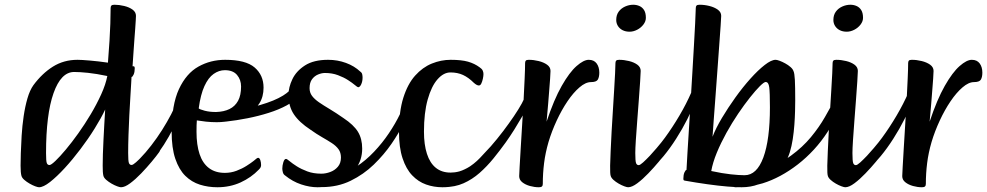

<svg xmlns="http://www.w3.org/2000/svg" viewBox="-20 -776 4159 809"><path d="M144.5 13Q139.5 13 128.3 8.9Q117.1 4.8 104.7 -2.4Q92.2 -9.6 82.4 -18.1Q72.7 -26.5 70.4 -35.1Q66.7 -47.8 66.7 -78.1Q66.7 -96.8 67.7 -130.4Q68.7 -163.9 71.2 -204.7Q73.7 -245.5 79.7 -286.4Q85.7 -327.3 95.7 -361.7Q105.7 -396 120.7 -417Q157.4 -466.7 203 -495.3Q248.7 -524 306.7 -524Q323 -524 358.6 -520.9Q394.2 -517.9 434.8 -512Q439.1 -564.9 441.4 -604.2Q443.7 -643.4 444.9 -676.6Q446.1 -709.7 446.1 -742.1Q446.1 -749.2 449.4 -752.6Q452.8 -756 462.5 -756Q482.4 -756 503.5 -750.8Q524.6 -745.7 538.7 -735.4Q552.9 -725 552.9 -709.2Q552.9 -704.5 552 -690.2Q551.2 -676 549.7 -655.1Q548.2 -634.2 546.2 -608.5Q544.2 -582.8 542.4 -554.2Q540.5 -525.6 538.5 -496.7H542.5Q545.1 -496.7 546.4 -494.9Q547.7 -493.1 547.7 -487.5Q547.7 -472.4 543.1 -462Q538.5 -451.7 534.2 -451.7Q534.2 -448.7 532.8 -426.2Q531.5 -403.7 529.3 -368Q527.1 -332.4 524.9 -290.6Q522.7 -248.8 521.4 -206.9Q520 -165.1 520 -131.3Q520 -97.5 523.2 -89.2Q526.4 -80.9 534.5 -80.9Q540.2 -80.9 553 -92.2Q565.8 -103.4 581.2 -120Q596.6 -136.5 609.7 -152.1Q622.8 -167.6 629.3 -175.4Q632.8 -179.3 634.2 -181Q635.5 -182.7 638.5 -182.7Q642.4 -182.7 648.8 -172.1Q655.2 -161.5 655.2 -150Q655.2 -145 654 -141.3Q652.7 -137.6 649.8 -133.8Q639.3 -119 619.1 -94.7Q598.9 -70.4 575 -45.5Q551 -20.5 528.5 -3.8Q506.1 13 489.8 13Q484.8 13 473.6 8.9Q462.4 4.8 449.9 -2.4Q437.5 -9.6 427.7 -18.1Q418 -26.5 415.7 -35.1Q414 -42 413.3 -52.5Q412.7 -63 412.7 -78.1Q412.7 -97 413.5 -126Q414.4 -155 416.1 -188.3Q417.7 -221.6 419.6 -254.6Q421.5 -287.6 423.2 -314.5Q406.5 -278.9 379.1 -234.9Q351.8 -190.9 318.8 -147.4Q285.9 -103.8 252.5 -67.5Q219.1 -31.3 190.8 -9.1Q162.5 13 144.5 13ZM188.5 -80.6Q195.3 -80.6 213.7 -98.2Q232.2 -115.8 257.4 -145.9Q282.6 -175.9 309.9 -214.2Q337.2 -252.5 362.4 -294.7Q387.5 -336.9 406.4 -378.5Q425.3 -420.1 432.2 -455.7Q385.3 -465.5 350.9 -469.1Q316.6 -472.7 292.5 -472.7Q237 -472.7 205.5 -383.3Q174 -294 174 -130.7Q174 -97.2 177.2 -88.9Q180.4 -80.6 188.5 -80.6Z M570.8 -43.3Q567.1 -39.6 562.1 -44.6Q557.1 -49.6 554.7 -60.3Q552.2 -71 555.2 -83.8Q558.2 -96.6 570.2 -108.6Q593.2 -132 617.4 -163.3Q641.6 -194.5 663.1 -228.5Q684.5 -262.5 701 -294.1Q717.4 -325.6 725.7 -348.8Q729.6 -357 733.6 -348.4Q737.6 -339.8 740.1 -326.4Q742.6 -313 740.5 -305.8Q727.4 -270.8 710 -235.5Q692.5 -200.3 670.8 -166.5Q649.1 -132.6 623.9 -101.6Q598.7 -70.5 570.8 -43.3Z M896 13Q856.9 13 822.1 2Q787.4 -9 760.8 -35.1Q734.2 -61.3 718.7 -106.9Q703.2 -152.5 703.2 -221.1Q703.2 -334.1 734 -400.5Q764.9 -466.8 816.1 -495.4Q867.3 -524 928.5 -524Q1015.5 -524 1053 -491.6Q1090.5 -459.2 1090.5 -406.8Q1090.5 -368.2 1072.9 -340.4Q1055.3 -312.7 1025.8 -295.2Q996.3 -277.7 961.8 -269.4Q927.4 -261.1 893.3 -261.1Q869.7 -261.1 847.7 -263.5Q825.7 -266 809.4 -268.7Q808.7 -262.8 808.3 -247.9Q808 -233 808 -220.8Q808 -165.4 820.9 -126.7Q833.7 -88.1 860.4 -67.9Q887.1 -47.6 927.5 -47.6Q953.2 -47.6 976.6 -56.4Q1000 -65.2 1018.8 -77.2Q1037.6 -89.2 1048.2 -97.6Q1057.6 -105.3 1061.2 -108.2Q1064.8 -111 1067.8 -111Q1073.4 -111 1076.8 -101.5Q1080.1 -91.9 1080.1 -80.4Q1080.1 -76.4 1078.5 -72Q1076.9 -67.6 1070.6 -61.4Q1038.3 -27.7 993.6 -7.3Q948.9 13 896 13ZM817.3 -319.4Q820.7 -315.3 842.4 -309.5Q864.1 -303.8 891 -304.1Q923.5 -305.1 946.9 -316.5Q970.3 -327.9 983.1 -351.2Q995.8 -374.6 995.8 -411.4Q995.8 -439.8 978.9 -460Q962 -480.3 927.3 -480.3Q902.6 -480.3 880.1 -464.5Q857.6 -448.7 841.4 -413.2Q825.1 -377.7 817.3 -319.4Z M932.3 -263.7Q924.9 -262.7 924.5 -272.6Q924 -282.5 929.5 -293.9Q934.9 -305.2 944.3 -306.5Q1015 -316 1076 -333.5Q1137 -351.1 1172.7 -373.3Q1188.2 -383.1 1197.6 -391.9Q1207.1 -400.6 1212.9 -409.7Q1218.7 -418.8 1222.6 -428.6Q1226.4 -437.8 1232.6 -435.8Q1238.7 -433.7 1243.8 -423.9Q1248.8 -414.1 1248.3 -400.1Q1247.8 -386.1 1237.6 -371.2Q1221.2 -349.9 1188.1 -332Q1155 -314 1112.2 -300.5Q1069.4 -286.9 1022.7 -277.7Q976.1 -268.5 932.3 -263.7Z M1317.7 13Q1285 13 1249 1Q1212.9 -11 1181.3 -36.6Q1174.1 -41.1 1171.8 -50.2Q1169.5 -59.3 1169.5 -65.4Q1169.5 -78.2 1173.8 -92.3Q1178.1 -106.4 1185.1 -106.4Q1189.1 -106.4 1200.4 -96.8Q1211.8 -87.2 1230.5 -75.3Q1249.2 -63.4 1274.9 -53.8Q1300.6 -44.2 1334 -44.2Q1352.2 -44.2 1371.3 -51.2Q1390.5 -58.1 1403.5 -73.3Q1416.6 -88.4 1416.6 -112.3Q1416.6 -133.1 1406.3 -147.3Q1396 -161.5 1378 -173.2Q1360 -184.9 1337 -198Q1314 -211.2 1288.2 -229.5Q1240.4 -260.8 1218 -294.7Q1195.6 -328.5 1195.6 -376.3Q1195.6 -408 1212 -442.4Q1228.4 -476.8 1265.2 -500.4Q1301.9 -524 1362.5 -524Q1401.9 -524 1437.4 -511Q1472.9 -498.1 1498.2 -474.2Q1504.7 -469.8 1506.2 -462.8Q1507.7 -455.8 1507.7 -449.4Q1507.7 -433.1 1502 -420.8Q1496.3 -408.4 1489 -408.4Q1486.4 -408.4 1475.4 -417.6Q1464.4 -426.9 1446.6 -438.4Q1428.8 -450 1404.2 -459.2Q1379.7 -468.5 1349.1 -468.5Q1335.7 -468.5 1320.3 -462.2Q1305 -455.9 1294.7 -442Q1284.4 -428 1284.4 -404.5Q1284.4 -385.8 1294.9 -371.8Q1305.4 -357.9 1324 -345Q1342.6 -332.2 1369 -316.5Q1395.4 -300.7 1427.5 -278.3Q1470.1 -250.1 1488.1 -220.9Q1506.1 -191.7 1506.1 -149.8Q1506.1 -100.7 1478.3 -64.1Q1450.5 -27.5 1407.2 -7.2Q1363.9 13 1317.7 13Z M1335.7 12.4Q1325.7 12.4 1331.4 4.6Q1337 -3.1 1350.5 -13.3Q1364 -23.5 1378.8 -32Q1393.6 -40.6 1402.6 -42.2Q1443.2 -48.8 1482.3 -74.3Q1521.3 -99.8 1556 -136.5Q1590.8 -173.1 1618.5 -214.4Q1646.2 -255.6 1665.4 -295.4Q1684.5 -335.1 1692 -365.3Q1695.5 -380.1 1704.7 -378.1Q1713.8 -376.2 1718 -360.9Q1722.1 -345.7 1708.8 -318.3Q1700.6 -296.5 1680.9 -256.3Q1661.1 -216 1629.6 -170.1Q1598 -124.2 1555 -82.5Q1512 -40.9 1457.4 -14.3Q1402.7 12.4 1335.7 12.4Z M1844.1 13Q1808 13 1775.3 1.4Q1742.5 -10.2 1716.9 -37Q1691.2 -63.7 1676.2 -109.1Q1661.1 -154.4 1661.1 -221.1Q1661.1 -306.1 1679.5 -364.3Q1697.9 -422.5 1729.2 -457.4Q1760.5 -492.4 1799.5 -508.2Q1838.4 -524 1878.6 -524Q1924 -524 1951.8 -516.2Q1979.6 -508.3 2000.9 -492.4Q2010.5 -486 2013.8 -478.9Q2017.1 -471.9 2017.1 -464Q2017.1 -455.7 2014.6 -444.2Q2012.1 -432.7 2008.1 -424.3Q2004.2 -415.8 1997.6 -415.8Q1989.3 -415.8 1976.6 -427Q1954.1 -449.5 1930.8 -460.2Q1907.6 -470.8 1878 -470.8Q1848.9 -470.8 1823.4 -441.7Q1797.8 -412.6 1782.1 -356.7Q1766.4 -300.8 1766.4 -221.1Q1766.4 -166.6 1778.9 -128Q1791.3 -89.3 1816.2 -69.1Q1841.1 -48.8 1878.4 -48.8Q1905 -48.8 1927.1 -57.8Q1949.2 -66.8 1966.9 -79.4Q1984.7 -92 1995.6 -101.3Q2005 -109 2007.8 -111.7Q2010.7 -114.4 2013.7 -114.4Q2019.3 -114.4 2022.7 -105.5Q2026 -96.5 2026 -85Q2026 -78.9 2024.4 -74.8Q2022.8 -70.7 2017.5 -64.8Q1987 -31.7 1944.2 -9.4Q1901.3 13 1844.1 13Z M1852.8 12.3 1878.5 -48.8Q1916.6 -48.8 1947 -66.6Q1977.3 -84.3 2002.1 -110.2Q2026.9 -136.1 2048.2 -159.7Q2074.9 -190.2 2099.7 -222.9Q2124.5 -255.6 2144.9 -285.7Q2165.3 -315.8 2178.7 -340.2Q2192 -364.7 2194.6 -377.7Q2203.1 -384.1 2209.1 -380.4Q2215.2 -376.8 2216 -366.3Q2216.8 -355.9 2208.8 -340.7Q2208.4 -338.1 2200.6 -322.6Q2192.7 -307.1 2178.9 -283.1Q2165.2 -259.2 2147.8 -231.3Q2130.4 -203.4 2111.2 -176.4Q2086.5 -142 2059.1 -108.3Q2031.7 -74.6 2000.7 -47.3Q1969.6 -20 1933.2 -3.8Q1896.8 12.3 1852.8 12.3Z M2250.7 13Q2232.1 13 2213 7.7Q2193.8 2.4 2180.7 -8Q2167.6 -18.3 2167.6 -33.8Q2167.6 -41.9 2169.5 -73.3Q2171.3 -104.7 2174 -150.8Q2176.7 -197 2180 -249.2Q2183.4 -301.4 2186.1 -352.3Q2188.8 -403.2 2190.6 -444.8Q2192.5 -486.4 2192.5 -510.1Q2192.5 -517.2 2195.6 -520.6Q2198.8 -524 2208.2 -524Q2228.4 -524 2249.5 -518.8Q2270.6 -513.7 2285.1 -503.4Q2299.6 -493 2299.6 -477.2Q2299.6 -466.3 2297.9 -444.2Q2296.2 -422.1 2294.1 -394.7Q2292.1 -367.4 2289.8 -340.2Q2287.4 -313 2285.6 -292.4Q2283.7 -271.8 2283.1 -263.5Q2314.1 -356.7 2346.8 -414.1Q2379.5 -471.5 2409.4 -497.7Q2439.3 -524 2460.8 -524Q2482.6 -524 2493.9 -508.8Q2505.2 -493.6 2505.2 -470Q2505.2 -451.9 2499.2 -441Q2493.1 -430.1 2470.2 -430.1Q2447.4 -430.1 2421.6 -407.8Q2395.7 -385.6 2371.1 -349.2Q2346.5 -312.8 2325.7 -268Q2304.8 -223.1 2291.3 -178Q2278 -132.3 2272.6 -89.1Q2267.1 -45.8 2267.1 -0.9Q2267.1 6.2 2263.4 9.6Q2259.7 13 2250.7 13Z M2626.5 13Q2621.6 13 2610.4 8.9Q2599.2 4.8 2586.7 -2.4Q2574.2 -9.6 2564.8 -18.1Q2555.5 -26.5 2553.1 -35.1Q2551.5 -40.1 2551.1 -50.3Q2550.8 -60.5 2550.8 -78.1Q2551.5 -101.8 2553 -138.9Q2554.5 -176.1 2557 -220.5Q2559.5 -264.8 2562.4 -310.1Q2565.2 -355.4 2567.7 -396.5Q2570.2 -437.6 2571.7 -467.5Q2573.2 -497.5 2573.2 -510.1Q2573.2 -517.2 2576.4 -520.6Q2579.6 -524 2588.9 -524Q2609.2 -524 2630.3 -518.8Q2651.4 -513.7 2665.5 -503.4Q2679.6 -493 2679.6 -477.2Q2679.6 -466.3 2677.3 -433.4Q2674.9 -400.4 2671.8 -356.4Q2668.6 -312.3 2665 -267.1Q2661.5 -221.9 2659.1 -185.3Q2656.8 -148.8 2656.8 -131.3Q2656.8 -97.5 2660 -88.9Q2663.2 -80.2 2671.3 -80.2Q2677 -80.2 2689.8 -91.8Q2702.6 -103.4 2718 -119.6Q2733.3 -135.9 2746.5 -151.7Q2759.6 -167.6 2766.1 -175.4Q2769.6 -179.3 2771 -181Q2772.3 -182.7 2774.6 -182.7Q2779.2 -182.7 2785.6 -172.1Q2792 -161.5 2792 -150Q2792 -145.7 2790.7 -141.7Q2789.5 -137.6 2786.5 -133.8Q2776.1 -119 2755.9 -94.7Q2735.7 -70.4 2711.7 -45.5Q2687.8 -20.5 2665.3 -3.8Q2642.9 13 2626.5 13ZM2632.7 -642.4Q2616 -642.4 2603.4 -648.8Q2590.8 -655.2 2583.6 -666.6Q2576.5 -678 2576.5 -691.6Q2576.5 -712.9 2586.9 -727Q2597.2 -741 2613.9 -748.5Q2630.6 -756 2648 -756Q2661.9 -756 2674.1 -750.7Q2686.3 -745.5 2693.9 -733.4Q2701.4 -721.4 2701.4 -700.7Q2701.4 -686.1 2691 -672.5Q2680.5 -658.8 2664.6 -650.6Q2648.6 -642.4 2632.7 -642.4Z M2726 -70.3Q2720.3 -67.3 2716 -71.6Q2711.6 -75.9 2710.2 -84.1Q2708.8 -92.4 2710.7 -101.4Q2712.7 -110.5 2718.5 -116.9Q2749.3 -151.5 2781.5 -195.5Q2813.7 -239.5 2842.7 -288.8Q2871.8 -338 2893 -386.9Q2899 -399.2 2903.3 -391.6Q2907.7 -384 2909.5 -369.9Q2911.3 -355.9 2907.8 -346.6Q2896.8 -315 2876.1 -273.9Q2855.4 -232.8 2829.1 -191.7Q2802.9 -150.6 2776 -118.2Q2749.1 -85.7 2726 -70.3Z M3104.5 13Q3082.9 13 3045.4 10Q3008 6.9 2961.3 0.4Q2914.6 -6.1 2864.6 -15Q2862.7 -15.3 2861 -16.6Q2859.4 -17.9 2859.4 -23.5Q2859.4 -39.3 2864 -49.7Q2868.6 -60 2872.6 -60Q2874 -88.4 2876.7 -133.1Q2879.4 -177.9 2882.9 -233.1Q2886.4 -288.3 2890 -348.6Q2893.7 -408.9 2897.2 -468.6Q2900.7 -528.3 2903.8 -581.7Q2907 -635 2909 -676.9Q2911 -718.7 2911.7 -742.1Q2911.7 -749.2 2914.9 -752.6Q2918.1 -756 2928.1 -756Q2948.4 -756 2969.1 -750.8Q2989.8 -745.7 3004.3 -735.4Q3018.8 -725 3018.8 -709.2Q3018.8 -701.4 3016.4 -667.5Q3014.1 -633.6 3010.4 -583.4Q3006.8 -533.3 3002.6 -476.4Q2998.4 -419.6 2994.4 -364.8Q2990.4 -310.1 2987 -266.3Q2983.6 -222.5 2982.3 -199.7Q2996 -235.6 3021.8 -278.9Q3047.6 -322.1 3078.8 -365.6Q3110 -409.1 3142.1 -444.8Q3174.2 -480.5 3202.1 -502.2Q3230 -524 3248.1 -524Q3253.7 -524 3264.9 -519.9Q3276.1 -515.8 3288.6 -508.9Q3301.1 -502.1 3310.8 -493.6Q3320.6 -485.2 3323.6 -475.9Q3327.6 -467.6 3329.2 -439.5Q3330.7 -411.4 3330.7 -353.1Q3330.7 -334.4 3330 -307.4Q3329.3 -280.4 3327.1 -250.1Q3324.9 -219.8 3320.3 -189.7Q3315.6 -159.5 3308 -134.8Q3300.4 -110.2 3289.2 -94Q3264.4 -59.1 3236.1 -35.3Q3207.8 -11.5 3175.6 0.8Q3143.4 13 3104.5 13ZM3117.3 -37.7Q3168.7 -37.7 3196.4 -112.5Q3224.1 -187.4 3224.1 -323.7Q3224.1 -386.2 3221.2 -408.3Q3218.4 -430.5 3206.1 -430.5Q3199.4 -430.5 3181.6 -412.9Q3163.9 -395.3 3140 -365.2Q3116.1 -335.1 3090.2 -296.9Q3064.3 -258.6 3040.9 -216.4Q3017.5 -174.1 3000.3 -132.6Q2983.2 -91 2976.9 -55.4Q3024.5 -45.2 3059.2 -41.5Q3094 -37.7 3117.3 -37.7Z M3079.3 13Q3067.3 13 3076.1 5.3Q3085 -2.5 3106 -14.4Q3127.1 -26.3 3151.9 -39.6Q3176.8 -52.8 3196.8 -62.9Q3264.3 -84.8 3313 -120.3Q3361.7 -155.8 3396.6 -197.9Q3431.5 -240 3455.9 -282.8Q3480.4 -325.5 3499.4 -362Q3505.7 -373.6 3509.9 -371.3Q3514.1 -368.9 3516.1 -357.9Q3518.1 -346.9 3516.9 -332.2Q3515.7 -317.4 3510.5 -304.2Q3492.6 -259.7 3466.8 -219.9Q3441 -180.1 3409.3 -145.6Q3377.5 -111.1 3341.7 -83.3Q3305.8 -55.5 3268.3 -35.3Q3230.7 -15.1 3193.6 -3.6Q3170.7 3.3 3142.1 8.1Q3113.6 13 3079.3 13Z M3541.5 13Q3536.6 13 3525.4 8.9Q3514.2 4.8 3501.7 -2.4Q3489.2 -9.6 3479.8 -18.1Q3470.5 -26.5 3468.1 -35.1Q3466.5 -40.1 3466.1 -50.3Q3465.8 -60.5 3465.8 -78.1Q3466.5 -101.8 3468 -138.9Q3469.5 -176.1 3472 -220.5Q3474.5 -264.8 3477.4 -310.1Q3480.2 -355.4 3482.7 -396.5Q3485.2 -437.6 3486.7 -467.5Q3488.2 -497.5 3488.2 -510.1Q3488.2 -517.2 3491.4 -520.6Q3494.6 -524 3503.9 -524Q3524.2 -524 3545.3 -518.8Q3566.4 -513.7 3580.5 -503.4Q3594.6 -493 3594.6 -477.2Q3594.6 -466.3 3592.3 -433.4Q3589.9 -400.4 3586.8 -356.4Q3583.6 -312.3 3580 -267.1Q3576.5 -221.9 3574.1 -185.3Q3571.8 -148.8 3571.8 -131.3Q3571.8 -97.5 3575 -88.9Q3578.2 -80.2 3586.3 -80.2Q3592 -80.2 3604.8 -91.8Q3617.6 -103.4 3633 -119.6Q3648.3 -135.9 3661.5 -151.7Q3674.6 -167.6 3681.1 -175.4Q3684.6 -179.3 3686 -181Q3687.3 -182.7 3689.6 -182.7Q3694.2 -182.7 3700.6 -172.1Q3707 -161.5 3707 -150Q3707 -145.7 3705.7 -141.7Q3704.5 -137.6 3701.5 -133.8Q3691.1 -119 3670.9 -94.7Q3650.7 -70.4 3626.7 -45.5Q3602.8 -20.5 3580.3 -3.8Q3557.9 13 3541.5 13ZM3547.7 -642.4Q3531 -642.4 3518.4 -648.8Q3505.8 -655.2 3498.6 -666.6Q3491.5 -678 3491.5 -691.6Q3491.5 -712.9 3501.9 -727Q3512.2 -741 3528.9 -748.5Q3545.6 -756 3563 -756Q3576.9 -756 3589.1 -750.7Q3601.3 -745.5 3608.9 -733.4Q3616.4 -721.4 3616.4 -700.7Q3616.4 -686.1 3606 -672.5Q3595.5 -658.8 3579.6 -650.6Q3563.6 -642.4 3547.7 -642.4Z M3641 -70.3Q3635.3 -67.3 3631 -71.6Q3626.6 -75.9 3625.2 -84.1Q3623.8 -92.4 3625.7 -101.4Q3627.7 -110.5 3633.5 -116.9Q3664.3 -151.5 3696.5 -195.5Q3728.7 -239.5 3757.7 -288.8Q3786.8 -338 3808 -386.9Q3814 -399.2 3818.3 -391.6Q3822.7 -384 3824.5 -369.9Q3826.3 -355.9 3822.8 -346.6Q3811.8 -315 3791.1 -273.9Q3770.4 -232.8 3744.1 -191.7Q3717.9 -150.6 3691 -118.2Q3664.1 -85.7 3641 -70.3Z M3864.7 13Q3846.1 13 3827 7.7Q3807.8 2.4 3794.7 -8Q3781.6 -18.3 3781.6 -33.8Q3781.6 -41.9 3783.5 -73.3Q3785.3 -104.7 3788 -150.8Q3790.7 -197 3794 -249.2Q3797.4 -301.4 3800.1 -352.3Q3802.8 -403.2 3804.6 -444.8Q3806.5 -486.4 3806.5 -510.1Q3806.5 -517.2 3809.6 -520.6Q3812.8 -524 3822.2 -524Q3842.4 -524 3863.5 -518.8Q3884.6 -513.7 3899.1 -503.4Q3913.6 -493 3913.6 -477.2Q3913.6 -466.3 3911.9 -444.2Q3910.2 -422.1 3908.1 -394.7Q3906.1 -367.4 3903.8 -340.2Q3901.4 -313 3899.6 -292.4Q3897.7 -271.8 3897.1 -263.5Q3928.1 -356.7 3960.8 -414.1Q3993.5 -471.5 4023.4 -497.7Q4053.3 -524 4074.8 -524Q4096.6 -524 4107.9 -508.8Q4119.2 -493.6 4119.2 -470Q4119.2 -451.9 4113.2 -441Q4107.1 -430.1 4084.2 -430.1Q4061.4 -430.1 4035.6 -407.8Q4009.7 -385.6 3985.1 -349.2Q3960.5 -312.8 3939.7 -268Q3918.8 -223.1 3905.3 -178Q3892 -132.3 3886.6 -89.1Q3881.1 -45.8 3881.1 -0.9Q3881.1 6.2 3877.4 9.6Q3873.7 13 3864.7 13Z"/></svg>

Font: Briem Hand Thin
Style: Regular
Weight: 100
Designer: Gunnlaugur SE Briem, Eben Sorkin
Foundry: Sorkin Type Co.
Version: Version 1.003